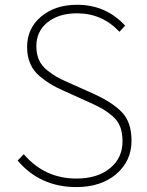

<svg xmlns="http://www.w3.org/2000/svg" viewBox="-20 -759 608 792"><path d="M294.9 12.7Q145.5 12.7 52.7 -96.7L78.1 -123Q164.1 -22.5 294.9 -22.5Q381.8 -22.5 433.6 -64.9Q485.4 -107.4 485.4 -175.8Q485.4 -210.9 475.6 -236.3Q465.8 -261.7 443.8 -280.3Q421.9 -298.8 403.3 -309.6Q384.8 -320.3 350.6 -335.9L240.2 -385.7Q210 -399.4 189.5 -411.6Q168.9 -423.8 143.6 -444.8Q118.2 -465.8 105 -496.1Q91.8 -526.4 91.8 -564.5Q91.8 -642.6 149.9 -690.9Q208 -739.3 297.9 -739.3Q417 -739.3 496.1 -653.3L472.7 -627.9Q401.4 -704.1 297.9 -704.1Q222.7 -704.1 176.3 -667Q129.9 -629.9 129.9 -568.4Q129.9 -536.1 141.1 -511.2Q152.3 -486.3 175.8 -468.3Q199.2 -450.2 213.9 -441.9Q228.5 -433.6 256.8 -420.9L368.2 -371.1Q443.4 -336.9 482.9 -295.9Q522.5 -254.9 522.5 -178.7Q522.5 -94.7 459.5 -41Q396.5 12.7 294.9 12.7Z"/></svg>

Font: Gen Shin Gothic ExtraLight
Style: Regular
Weight: 100
Designer: [Source Han Sans]
Ryoko NISHIZUKA  (kana & ideographs); Paul D. Hunt (Latin, Greek & Cyrillic); Wenlong ZHANG  (bopomofo
Version: Version 1.002.20150607